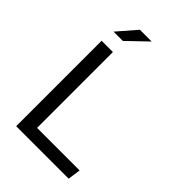

<svg xmlns="http://www.w3.org/2000/svg" viewBox="-270 -1050 1160 1160"><g transform="rotate(45 310.0 -470.0)"><path d="M98 0H546.5L558 -82H194.5V-730H98ZM189.5 -820H110L214.5 -940.5H315Z"/></g></svg>

Font: Monaspace Krypton
Style: Regular
Weight: 400
Designer: Riley Cran & the Lettermatic Team
Foundry: Lettermatic
Version: Version 1.200 (Monaspace Krypton)